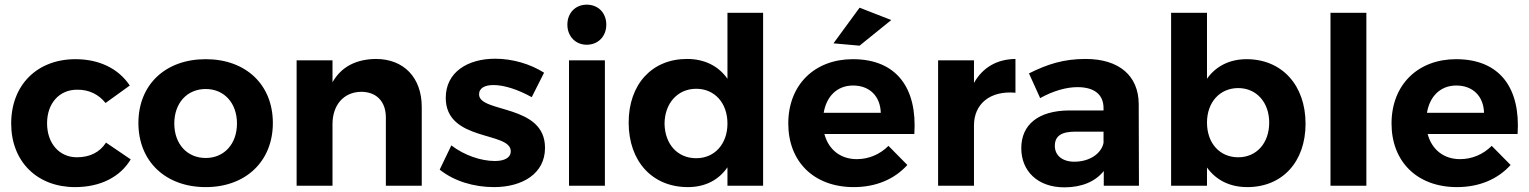

<svg xmlns="http://www.w3.org/2000/svg" viewBox="-20 -797 6561 824"><path d="M433 -355 537 -430C489 -502 407 -543 304 -543C139 -543 28 -432 28 -267C28 -104 139 6 302 6C412 6 496 -38 541 -113L435 -185C408 -143 365 -122 310 -122C235 -122 182 -181 182 -268C182 -354 235 -412 310 -412C363 -413 404 -391 433 -355Z M863 -543C690 -543 574 -434 574 -269C574 -105 690 6 863 6C1035 6 1151 -105 1151 -269C1151 -434 1035 -543 863 -543ZM863 -415C942 -415 997 -355 997 -267C997 -179 942 -119 863 -119C783 -119 728 -179 728 -267C728 -355 783 -415 863 -415Z M1593 -544C1509 -543 1445 -511 1407 -444V-538H1253V0H1407V-265C1407 -344 1453 -402 1530 -403C1596 -403 1636 -361 1636 -293V0H1790V-338C1790 -464 1713 -544 1593 -544Z M2262 -380 2315 -485C2255 -523 2179 -545 2105 -545C1988 -545 1893 -488 1893 -377C1893 -188 2172 -234 2172 -148C2172 -119 2143 -106 2104 -106C2045 -106 1973 -130 1917 -173L1867 -69C1928 -20 2013 6 2100 6C2222 6 2319 -52 2319 -162C2320 -352 2036 -311 2036 -392C2036 -420 2062 -432 2098 -432C2143 -432 2203 -413 2262 -380Z M2498 -777C2450 -777 2415 -742 2415 -691C2415 -641 2450 -605 2498 -605C2547 -605 2582 -641 2582 -691C2582 -742 2547 -777 2498 -777ZM2422 -538V0H2576V-538Z M3102 -742V-459C3063 -514 3004 -544 2928 -544C2778 -544 2678 -435 2678 -271C2678 -105 2779 6 2932 6C3006 6 3064 -24 3102 -79V0H3255V-742ZM2968 -118C2887 -118 2833 -179 2832 -267C2833 -354 2888 -416 2968 -416C3047 -416 3102 -355 3102 -267C3102 -179 3047 -118 2968 -118Z M3805 -711 3669 -764 3557 -611 3669 -601ZM3640 -543C3476 -543 3363 -433 3363 -267C3363 -104 3472 6 3644 6C3741 6 3820 -29 3874 -89L3793 -171C3756 -134 3708 -114 3657 -114C3588 -114 3536 -154 3518 -222H3904C3917 -418 3829 -543 3640 -543ZM3515 -313C3527 -384 3573 -430 3641 -430C3712 -430 3758 -384 3760 -313Z M4160 -441V-538H4006V0H4160V-259C4160 -350 4228 -409 4338 -399V-544C4258 -543 4197 -507 4160 -441Z M4868 0 4867 -351C4866 -472 4783 -544 4639 -544C4545 -544 4476 -522 4396 -482L4444 -376C4500 -407 4556 -423 4604 -423C4678 -423 4716 -390 4716 -333V-323H4568C4436 -322 4363 -262 4363 -161C4363 -63 4433 7 4548 7C4623 7 4681 -18 4717 -63V0ZM4591 -103C4539 -103 4507 -130 4507 -171C4507 -214 4536 -232 4595 -232H4716V-184C4707 -138 4656 -103 4591 -103Z M5330 -543C5257 -543 5198 -513 5160 -459V-742H5006V0H5160V-78C5199 -24 5258 6 5333 6C5484 6 5583 -103 5583 -266C5583 -432 5481 -543 5330 -543ZM5294 -122C5215 -122 5160 -182 5160 -271C5160 -358 5215 -419 5294 -419C5373 -419 5427 -357 5427 -271C5427 -183 5373 -122 5294 -122Z M5690 -742V0H5844V-742Z M6229 -543C6065 -543 5952 -433 5952 -267C5952 -104 6061 6 6233 6C6330 6 6409 -29 6463 -89L6382 -171C6345 -134 6297 -114 6246 -114C6177 -114 6125 -154 6107 -222H6493C6506 -418 6418 -543 6229 -543ZM6104 -313C6116 -384 6162 -430 6230 -430C6301 -430 6347 -384 6349 -313Z"/></svg>

Font: Juman SemiBold
Style: Regular
Weight: 600
Designer: Bandar Raffah (Arabic) Julieta Ulanovsky (Latin)
Foundry: Caramella
Version: Version 5.022;PS 005.022;hotconv 1.0.88;makeotf.lib2.5.64775